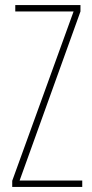

<svg xmlns="http://www.w3.org/2000/svg" viewBox="-20 -734 363 754"><path d="M303 0V-25H57L296 -689V-714H40V-689H269L28 -24V0Z"/></svg>

Font: Noto Sans Kannada ExtraCondensed Thin
Style: Regular
Weight: 100
Width: 2
Designer: Jelle Bosma - Monotype Design Team
Foundry: Monotype Imaging Inc.
Version: Version 2.005